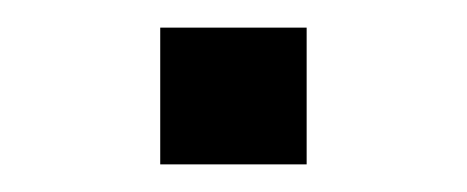

<svg xmlns="http://www.w3.org/2000/svg" viewBox="-20 -119 338 139"><path d="M96 0V-99H202V0Z"/></svg>

Font: Nunito Sans 7pt Expanded Light
Style: Regular
Weight: 300
Width: 7
Designer: Vernon Adams
Foundry: Vernon Adams
Version: Version 3.101;gftools[0.9.27]